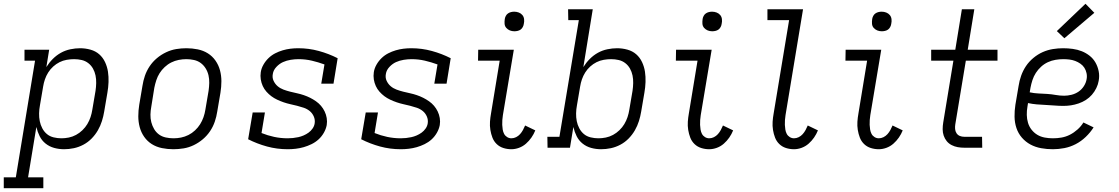

<svg xmlns="http://www.w3.org/2000/svg" viewBox="-68 -784 5938 1019"><path d="M-48 215V157H16L118 -462H62V-520H193L178 -428Q193 -452 212.5 -471.5Q232 -491 255.5 -504Q279 -517 305.5 -522.5Q332 -528 357 -528Q385 -528 412 -520.5Q439 -513 458.5 -496Q478 -479 489.5 -454.5Q501 -430 505 -403.5Q509 -377 508 -348.5Q507 -320 502 -292L485 -192Q481 -167 473 -141.5Q465 -116 451.5 -92.5Q438 -69 418.5 -49Q399 -29 374.5 -16Q350 -3 324 2.5Q298 8 272 8Q245 8 219.5 1Q194 -6 174 -22Q154 -38 142.5 -61Q131 -84 125 -110L81 157H162V215ZM258 -50Q277 -50 297 -54Q317 -58 335.5 -68Q354 -78 369.5 -93Q385 -108 395.5 -125.5Q406 -143 412.5 -162.5Q419 -182 422 -202L439 -302Q442 -322 442.5 -343Q443 -364 439 -383.5Q435 -403 425.5 -420Q416 -437 400.5 -449Q385 -461 365.5 -465.5Q346 -470 325 -470Q306 -470 286 -466.5Q266 -463 248 -454Q230 -445 214.5 -431Q199 -417 188 -399.5Q177 -382 170.5 -363Q164 -344 161 -325L144 -225Q140 -204 139.5 -182.5Q139 -161 143 -141Q147 -121 156.5 -103Q166 -85 181 -72.5Q196 -60 216.5 -55Q237 -50 258 -50Z M852 8Q821 8 791.5 2Q762 -4 738 -19Q714 -34 697.5 -57.5Q681 -81 673.5 -109Q666 -137 666 -167Q666 -197 671 -228L688 -328Q692 -355 701 -381.5Q710 -408 726 -432Q742 -456 764.5 -475Q787 -494 813.5 -506.5Q840 -519 867 -523.5Q894 -528 921 -528Q952 -528 981.5 -522Q1011 -516 1035 -501Q1059 -486 1075.5 -462.5Q1092 -439 1099.5 -411Q1107 -383 1107 -353Q1107 -323 1102 -292L1085 -192Q1081 -165 1072 -138.5Q1063 -112 1047 -88Q1031 -64 1008.5 -45Q986 -26 960 -13.5Q934 -1 906.5 3.5Q879 8 852 8ZM853 -50Q873 -50 893 -54Q913 -58 932 -67.5Q951 -77 967 -92Q983 -107 994 -124.5Q1005 -142 1012 -162Q1019 -182 1022 -202L1039 -302Q1042 -323 1042.5 -344Q1043 -365 1038.5 -384.5Q1034 -404 1023.5 -421Q1013 -438 997.5 -449.5Q982 -461 962 -465.5Q942 -470 921 -470Q901 -470 880.5 -466Q860 -462 841 -452.5Q822 -443 806 -428Q790 -413 779 -395.5Q768 -378 761.5 -358Q755 -338 751 -318L735 -218Q731 -197 730.5 -176Q730 -155 735 -135.5Q740 -116 750 -99Q760 -82 775.5 -70.5Q791 -59 811.5 -54.5Q832 -50 853 -50Z M1459 8Q1402 8 1349 -6.5Q1296 -21 1249 -45L1273 -187H1338L1320 -78Q1352 -65 1387 -57.5Q1422 -50 1459 -50Q1473 -50 1487 -51.5Q1501 -53 1515 -56Q1529 -59 1543 -65Q1557 -71 1569.5 -80Q1582 -89 1591 -102Q1600 -115 1602 -129Q1605 -148 1597.5 -165.5Q1590 -183 1576 -194.5Q1562 -206 1544.5 -212Q1527 -218 1509 -222.5Q1491 -227 1473 -231Q1455 -235 1437.5 -241Q1420 -247 1403 -255Q1386 -263 1372 -273.5Q1358 -284 1346 -297.5Q1334 -311 1326.5 -327.5Q1319 -344 1316 -362.5Q1313 -381 1316 -401Q1319 -421 1330 -440.5Q1341 -460 1357 -475.5Q1373 -491 1392.5 -501Q1412 -511 1432.5 -517Q1453 -523 1473.5 -525.5Q1494 -528 1515 -528Q1571 -528 1624 -513.5Q1677 -499 1724 -475L1702 -340H1637L1654 -442Q1621 -454 1587 -462Q1553 -470 1516 -470Q1496 -470 1474.5 -466.5Q1453 -463 1434 -454.5Q1415 -446 1399 -429Q1383 -412 1380 -392Q1376 -372 1384 -355Q1392 -338 1405.5 -326.5Q1419 -315 1436.5 -308.5Q1454 -302 1472 -297.5Q1490 -293 1508.5 -289Q1527 -285 1544.5 -279Q1562 -273 1578 -265Q1594 -257 1609 -246.5Q1624 -236 1635.5 -222.5Q1647 -209 1655 -192.5Q1663 -176 1666 -157.5Q1669 -139 1666 -120Q1662 -99 1650.5 -79Q1639 -59 1622.5 -44Q1606 -29 1585.5 -19Q1565 -9 1544 -3Q1523 3 1501.5 5.5Q1480 8 1459 8Z M2059 8Q2002 8 1949 -6.5Q1896 -21 1849 -45L1873 -187H1938L1920 -78Q1952 -65 1987 -57.5Q2022 -50 2059 -50Q2073 -50 2087 -51.5Q2101 -53 2115 -56Q2129 -59 2143 -65Q2157 -71 2169.5 -80Q2182 -89 2191 -102Q2200 -115 2202 -129Q2205 -148 2197.5 -165.5Q2190 -183 2176 -194.5Q2162 -206 2144.5 -212Q2127 -218 2109 -222.5Q2091 -227 2073 -231Q2055 -235 2037.5 -241Q2020 -247 2003 -255Q1986 -263 1972 -273.5Q1958 -284 1946 -297.5Q1934 -311 1926.5 -327.5Q1919 -344 1916 -362.5Q1913 -381 1916 -401Q1919 -421 1930 -440.5Q1941 -460 1957 -475.5Q1973 -491 1992.5 -501Q2012 -511 2032.5 -517Q2053 -523 2073.5 -525.5Q2094 -528 2115 -528Q2171 -528 2224 -513.5Q2277 -499 2324 -475L2302 -340H2237L2254 -442Q2221 -454 2187 -462Q2153 -470 2116 -470Q2096 -470 2074.5 -466.5Q2053 -463 2034 -454.5Q2015 -446 1999 -429Q1983 -412 1980 -392Q1976 -372 1984 -355Q1992 -338 2005.5 -326.5Q2019 -315 2036.5 -308.5Q2054 -302 2072 -297.5Q2090 -293 2108.5 -289Q2127 -285 2144.5 -279Q2162 -273 2178 -265Q2194 -257 2209 -246.5Q2224 -236 2235.5 -222.5Q2247 -209 2255 -192.5Q2263 -176 2266 -157.5Q2269 -139 2266 -120Q2262 -99 2250.5 -79Q2239 -59 2222.5 -44Q2206 -29 2185.5 -19Q2165 -9 2144 -3Q2123 3 2101.5 5.5Q2080 8 2059 8Z M2646 8Q2624 8 2603.5 1.5Q2583 -5 2568 -19.5Q2553 -34 2545.5 -53.5Q2538 -73 2534.5 -94.5Q2531 -116 2532.5 -138Q2534 -160 2538 -182L2584 -462H2469L2470 -520H2659L2601 -173Q2599 -160 2598 -147Q2597 -134 2597.5 -121.5Q2598 -109 2600 -96.5Q2602 -84 2607.5 -73.5Q2613 -63 2623.5 -56.5Q2634 -50 2646 -50Q2659 -50 2671 -56Q2683 -62 2692 -72Q2701 -82 2707.5 -94Q2714 -106 2719 -118L2773 -92Q2765 -72 2752.5 -54Q2740 -36 2723.5 -21.5Q2707 -7 2686.5 0.5Q2666 8 2646 8ZM2662 -618Q2649 -618 2638 -622.5Q2627 -627 2619 -636Q2611 -645 2610 -657.5Q2609 -670 2611 -683Q2612 -691 2616.5 -699.5Q2621 -708 2628.5 -713Q2636 -718 2644.5 -720Q2653 -722 2661 -722Q2674 -722 2685.5 -717.5Q2697 -713 2704.5 -704Q2712 -695 2713.5 -682.5Q2715 -670 2712 -657Q2711 -649 2706.5 -640.5Q2702 -632 2695 -627Q2688 -622 2679 -620Q2670 -618 2662 -618Z M3122 8Q3095 8 3069.5 1Q3044 -6 3024 -22Q3004 -38 2992.5 -61Q2981 -84 2975 -110L2957 0H2838L2837 -58H2901L3004 -677H2948L2947 -735H3078L3028 -428Q3043 -452 3062.5 -471.5Q3082 -491 3105.5 -504Q3129 -517 3155.5 -522.5Q3182 -528 3207 -528Q3235 -528 3262 -520.5Q3289 -513 3308.5 -496Q3328 -479 3339.5 -454.5Q3351 -430 3355 -403.5Q3359 -377 3358 -348.5Q3357 -320 3352 -292L3335 -192Q3331 -167 3323 -141.5Q3315 -116 3301.5 -92.5Q3288 -69 3268.5 -49Q3249 -29 3224.5 -16Q3200 -3 3174 2.5Q3148 8 3122 8ZM3108 -50Q3127 -50 3147 -54Q3167 -58 3185.5 -68Q3204 -78 3219.5 -93Q3235 -108 3245.5 -125.5Q3256 -143 3262.5 -162.5Q3269 -182 3272 -202L3289 -302Q3292 -322 3292.5 -343Q3293 -364 3289 -383.5Q3285 -403 3275.5 -420Q3266 -437 3250.5 -449Q3235 -461 3215.5 -465.5Q3196 -470 3175 -470Q3156 -470 3136 -466.5Q3116 -463 3098 -454Q3080 -445 3064.5 -431Q3049 -417 3038 -399.5Q3027 -382 3020.5 -363Q3014 -344 3011 -325L2994 -225Q2990 -204 2989.5 -182.5Q2989 -161 2993 -141Q2997 -121 3006.5 -103Q3016 -85 3031 -72.5Q3046 -60 3066.5 -55Q3087 -50 3108 -50Z M3696 8Q3674 8 3653.5 1.5Q3633 -5 3618 -19.5Q3603 -34 3595.5 -53.5Q3588 -73 3584.5 -94.5Q3581 -116 3582.5 -138Q3584 -160 3588 -182L3634 -462H3519L3520 -520H3709L3651 -173Q3649 -160 3648 -147Q3647 -134 3647.5 -121.5Q3648 -109 3650 -96.5Q3652 -84 3657.5 -73.5Q3663 -63 3673.5 -56.5Q3684 -50 3696 -50Q3709 -50 3721 -56Q3733 -62 3742 -72Q3751 -82 3757.5 -94Q3764 -106 3769 -118L3823 -92Q3815 -72 3802.5 -54Q3790 -36 3773.5 -21.5Q3757 -7 3736.5 0.5Q3716 8 3696 8ZM3712 -618Q3699 -618 3688 -622.5Q3677 -627 3669 -636Q3661 -645 3660 -657.5Q3659 -670 3661 -683Q3662 -691 3666.5 -699.5Q3671 -708 3678.5 -713Q3686 -718 3694.5 -720Q3703 -722 3711 -722Q3724 -722 3735.5 -717.5Q3747 -713 3754.5 -704Q3762 -695 3763.5 -682.5Q3765 -670 3762 -657Q3761 -649 3756.5 -640.5Q3752 -632 3745 -627Q3738 -622 3729 -620Q3720 -618 3712 -618Z M4146 8Q4124 8 4103.5 1.5Q4083 -5 4068 -19.5Q4053 -34 4045.5 -53.5Q4038 -73 4034.5 -94.5Q4031 -116 4032.5 -138Q4034 -160 4038 -182L4120 -677H4005V-735H4194L4101 -173Q4099 -160 4098 -147Q4097 -134 4097.5 -121.5Q4098 -109 4100 -96.5Q4102 -84 4107.5 -73.5Q4113 -63 4123.5 -56.5Q4134 -50 4146 -50Q4159 -50 4171 -56Q4183 -62 4192 -72Q4201 -82 4207.5 -94Q4214 -106 4219 -118L4273 -92Q4265 -72 4252.5 -54Q4240 -36 4223.5 -21.5Q4207 -7 4186.5 0.5Q4166 8 4146 8Z M4596 8Q4574 8 4553.5 1.5Q4533 -5 4518 -19.5Q4503 -34 4495.5 -53.5Q4488 -73 4484.5 -94.5Q4481 -116 4482.5 -138Q4484 -160 4488 -182L4534 -462H4419L4420 -520H4609L4551 -173Q4549 -160 4548 -147Q4547 -134 4547.5 -121.5Q4548 -109 4550 -96.5Q4552 -84 4557.5 -73.5Q4563 -63 4573.5 -56.5Q4584 -50 4596 -50Q4609 -50 4621 -56Q4633 -62 4642 -72Q4651 -82 4657.5 -94Q4664 -106 4669 -118L4723 -92Q4715 -72 4702.5 -54Q4690 -36 4673.5 -21.5Q4657 -7 4636.5 0.5Q4616 8 4596 8ZM4612 -618Q4599 -618 4588 -622.5Q4577 -627 4569 -636Q4561 -645 4560 -657.5Q4559 -670 4561 -683Q4562 -691 4566.5 -699.5Q4571 -708 4578.5 -713Q4586 -718 4594.5 -720Q4603 -722 4611 -722Q4624 -722 4635.5 -717.5Q4647 -713 4654.5 -704Q4662 -695 4663.5 -682.5Q4665 -670 4662 -657Q4661 -649 4656.5 -640.5Q4652 -632 4645 -627Q4638 -622 4629 -620Q4620 -618 4612 -618Z M5050 0Q5032 0 5015 -3Q4998 -6 4982.5 -14Q4967 -22 4956.5 -35Q4946 -48 4940.5 -64Q4935 -80 4935 -98Q4935 -116 4938 -134L4992 -462H4874V-520H5002L5037 -735H5103L5068 -520H5226V-462H5058L5002 -124Q5000 -112 5001 -99.5Q5002 -87 5008.5 -77Q5015 -67 5026 -62.5Q5037 -58 5050 -58H5144L5145 0Z M5520 8Q5488 8 5457.5 2.5Q5427 -3 5401 -17Q5375 -31 5355.5 -53.5Q5336 -76 5326.5 -104.5Q5317 -133 5316.5 -164.5Q5316 -196 5321 -228L5338 -328Q5342 -355 5351.5 -382Q5361 -409 5377 -433Q5393 -457 5416.5 -476.5Q5440 -496 5466 -507.5Q5492 -519 5519.5 -523.5Q5547 -528 5574 -528Q5600 -528 5625.5 -524.5Q5651 -521 5673.5 -512Q5696 -503 5715 -488Q5734 -473 5746 -452Q5758 -431 5763 -406Q5768 -381 5763 -355Q5760 -336 5750.5 -316.5Q5741 -297 5727 -281Q5713 -265 5695 -253.5Q5677 -242 5656.5 -235Q5636 -228 5616 -225Q5596 -222 5576 -222Q5552 -222 5529 -224Q5506 -226 5482 -227Q5458 -228 5434.5 -230Q5411 -232 5388 -237L5385 -218Q5381 -196 5381.5 -174Q5382 -152 5388 -132Q5394 -112 5407 -95.5Q5420 -79 5437.5 -68.5Q5455 -58 5476.5 -54Q5498 -50 5520 -50Q5543 -50 5566 -54Q5589 -58 5610.5 -69Q5632 -80 5651 -97Q5670 -114 5682 -134L5736 -108Q5719 -81 5694.5 -57.5Q5670 -34 5641 -19Q5612 -4 5581 2Q5550 8 5520 8ZM5580 -276Q5599 -276 5619 -281Q5639 -286 5656 -297.5Q5673 -309 5684.5 -327Q5696 -345 5699 -364Q5702 -380 5698.5 -396Q5695 -412 5687 -424.5Q5679 -437 5666 -446Q5653 -455 5638.5 -460.5Q5624 -466 5608 -468Q5592 -470 5575 -470Q5555 -470 5534 -466.5Q5513 -463 5493.5 -454Q5474 -445 5457.5 -430Q5441 -415 5429.5 -397Q5418 -379 5411.5 -359Q5405 -339 5401 -318L5397 -294Q5420 -289 5443 -288Q5466 -287 5489.5 -285.5Q5513 -284 5535 -280Q5557 -276 5580 -276ZM5581 -581 5541 -619 5693 -764 5740 -716Z"/></svg>

Font: Iosevka Etoile Light
Style: Italic
Weight: 300
Italic angle: -9°
Designer: Belleve Invis
Foundry: Belleve Invis
Version: Version 22.1.2; ttfautohint (v1.8.4)